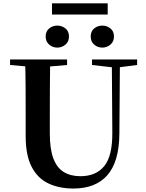

<svg xmlns="http://www.w3.org/2000/svg" viewBox="-20 -1090 858 1129"><path d="M316.7 -810.1Q289.9 -810.1 269.2 -827.7Q248.5 -845.3 248.5 -875.5Q248.5 -906 269.2 -922.8Q289.9 -939.5 316.7 -939.5Q344 -939.5 364.8 -922.8Q385.6 -906 385.6 -875.5Q385.6 -845.3 364.8 -827.7Q344 -810.1 316.7 -810.1ZM582 -810.1Q554.3 -810.1 533.8 -827.7Q513.4 -845.3 513.4 -875.5Q513.4 -906 533.8 -922.8Q554.3 -939.5 582 -939.5Q608.3 -939.5 629.3 -922.8Q650.2 -906 650.2 -875.5Q650.2 -845.3 629.3 -827.7Q608.3 -810.1 582 -810.1ZM285.7 -1004.4V-1070.3H613.3V-1004.4ZM411.6 18.6Q328.6 18.6 265.1 -11.1Q201.7 -40.8 166.3 -108.6Q130.9 -176.3 130.9 -290V-400.9Q130.9 -485.1 130.6 -570.6Q130.2 -656.1 127.5 -740.5H274.9Q273.9 -656.3 273.4 -571.6Q272.9 -486.9 272.9 -400.9V-305Q272.9 -213.4 293.8 -158.2Q314.7 -102.9 355.1 -78.4Q395.4 -53.9 453 -53.9Q545.1 -53.9 593.5 -114Q641.9 -174.1 640.5 -312.5L637.5 -740.5H685.2L682 -304.3Q680.6 -138.8 611.5 -60.1Q542.4 18.6 411.6 18.6ZM39.2 -707.9V-740.5H374.4V-707.9L218.8 -694.2H191.8ZM521.1 -707.9V-740.5H786.3V-707.9L674.7 -693.5H646.5Z"/></svg>

Font: Noto Serif KR
Style: Regular
Weight: 200
Designer: Ryoko NISHIZUKA 西塚涼子 (kana & ideographs); Frank Grießhammer (Latin, Greek & Cyrillic); Wenlong ZHANG 张文龙 (bopomofo); San
Foundry: Adobe
Version: Version 2.001;hotconv 1.1.0;makeotfexe 2.6.0